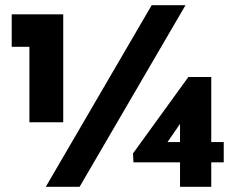

<svg xmlns="http://www.w3.org/2000/svg" viewBox="-20 -718 900 738"><path d="M563 -698 156 0H286L693 -698ZM223 -248V-663H25V-538H93V-248ZM840 -172H792V-422H704L491 -128L493 -94H672V0H792V-94H840ZM624 -172 672 -242V-172Z"/></svg>

Font: Hejaz SemiBold
Style: Regular
Weight: 600
Designer: Bandar Raffah (Arabic) and Santiago Orozco (Latin)
Foundry: Caramella and Typemade
Version: Version 1.010;hotconv 1.0.109;makeotfexe 2.5.65596